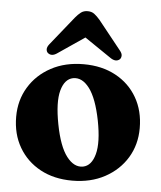

<svg xmlns="http://www.w3.org/2000/svg" viewBox="-51 -739 667 796"><g transform="rotate(5 282.0 -341.0)"><path d="M285 -473.5Q361 -473.5 418.2 -442.5Q475.5 -411.5 507.2 -356.5Q539 -301.5 539 -229.5Q539 -160.5 506 -106.2Q473 -52 414.2 -20.2Q355.5 11.5 278.5 11.5Q202.5 11.5 145.5 -19.5Q88.5 -50.5 56.5 -105.5Q24.5 -160.5 24.5 -232.5Q24.5 -301 57.5 -355.5Q90.5 -410 149.2 -441.8Q208 -473.5 285 -473.5ZM319 -50.5Q354 -57.5 367.2 -106.8Q380.5 -156 363 -246Q345 -337 314 -378Q283 -419 245.5 -412Q210.5 -405 197.2 -356Q184 -307 201.5 -216Q219 -125 250.5 -84.2Q282 -43.5 319 -50.5ZM172.5 -510Q149 -493 132.5 -507Q126.5 -512.5 126.2 -522Q126 -531.5 135 -543L231 -662.5Q243 -677 254.2 -685.5Q265.5 -694 282 -694Q298.5 -694 309.8 -685.5Q321 -677 333.5 -662.5L429 -543Q438.5 -531.5 438 -522Q437.5 -512.5 432 -507Q415.5 -493 391.5 -510L282 -584.5Z"/></g></svg>

Font: Fraunces 72pt Soft
Style: Bold
Weight: 700
Version: Version 1.000;[b76b70a41]